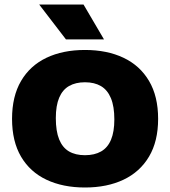

<svg xmlns="http://www.w3.org/2000/svg" viewBox="-20 -825 756 853"><path d="M357.5 8Q259.5 8 186.5 -26.5Q113.5 -61 73.5 -129Q33.5 -197 33.5 -297Q33.5 -397 73.5 -465.2Q113.5 -533.5 186.2 -568.2Q259 -603 357.5 -603Q456 -603 529 -568.2Q602 -533.5 642.2 -465.2Q682.5 -397 682.5 -297Q682.5 -197.5 642.2 -129.5Q602 -61.5 529 -26.8Q456 8 357.5 8ZM357.5 -135.5Q400 -135.5 429.2 -152.2Q458.5 -169 473.2 -204.2Q488 -239.5 488 -294.5Q488 -352 472.8 -388.8Q457.5 -425.5 428.5 -442.5Q399.5 -459.5 357.5 -459.5Q316 -459.5 287 -443Q258 -426.5 243 -391.2Q228 -356 228 -300.5Q228 -242 242.8 -205.8Q257.5 -169.5 286.2 -152.5Q315 -135.5 357.5 -135.5ZM273 -650 154 -805H351L442 -650Z"/></svg>

Font: Encode Sans SC Condensed Thin ExtraBold
Style: Regular
Weight: 800
Version: Version 3.002